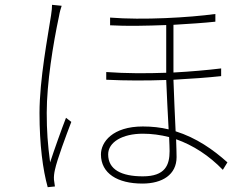

<svg xmlns="http://www.w3.org/2000/svg" viewBox="-20 -762 1040 797"><path d="M196 -742C196 -731 195 -718 192 -699C179 -613 144 -433 144 -293C144 -160 158 -57 178 15L208 12C207 5 205 -7 204 -16C203 -29 205 -44 208 -57C217 -100 255 -201 276 -256L254 -273C236 -227 206 -143 188 -88C178 -164 174 -218 174 -294C174 -416 200 -578 225 -695C228 -713 232 -726 236 -738ZM684 -135C684 -77 666 -30 573 -30C484 -30 429 -58 429 -121C429 -172 488 -207 573 -207C610 -207 646 -202 682 -193C683 -168 684 -148 684 -135ZM898 -478C841 -471 773 -465 700 -461V-468V-659C767 -663 829 -667 874 -672V-704C765 -689 572 -678 437 -689V-657C506 -653 590 -655 670 -658V-465V-460C589 -457 503 -457 421 -463V-431C502 -427 588 -427 670 -430C672 -367 677 -287 680 -225C647 -233 611 -237 573 -237C447 -237 399 -172 399 -121C399 -42 468 0 571 0C654 0 713 -37 713 -110C713 -128 712 -153 711 -184C782 -159 848 -116 905 -57L924 -88C865 -141 795 -190 709 -217C706 -284 702 -365 700 -431C774 -435 843 -440 898 -446Z"/></svg>

Font: Noto Sans Japanese Thin
Style: Regular
Weight: 100
Designer: Ryoko NISHIZUKA (kana & ideographs); Paul D. Hunt (Latin, Greek & Cyrillic); Wenlong ZHANG (bopomofo); Sandoll Communica
Foundry: Adobe Systems Incorporated
Version: Version 1.000;PS 1;hotconv 1.0.78;makeotf.lib2.5.61930